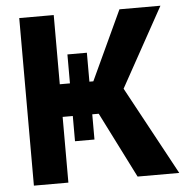

<svg xmlns="http://www.w3.org/2000/svg" viewBox="-51 -757 786 807"><g transform="rotate(-5 342.0 -353.5)"><path d="M330.1 -537.1V-415H346.7L482.4 -707H655.3L470.7 -373L672.9 0H497.1L357.4 -277.3H330.1V-170.9H248V-277.3H205.1V0H59.6V-707H205.1V-415H248V-537.1Z"/></g></svg>

Font: Pretendard Std
Style: Bold
Weight: 700
Designer: Base glyphs from Inter by Rasmus Andersson; Hangeul glyphs from Noto Sans CJK(Source Han Sans) by Jang Soo-young and Kan
Foundry: Kil Hyung-jin
Version: Version 1.309